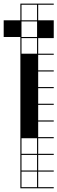

<svg xmlns="http://www.w3.org/2000/svg" viewBox="-111 -747 313 1046"><path d="M0 278.8V187.9H6.1V272.7H90.9V187.9H0V-545.5H-90.9V-636.4H0V-727.3H181.8V-721.2H97V-636.4H181.8V-539.4H97V-454.5H181.8V-448.5H97V-363.6H181.8V-357.6H97V-272.7H181.8V-266.7H97V-181.8H181.8V-175.8H97V-90.9H181.8V-84.8H97V0H181.8V6.1H97V90.9H181.8V97H97V181.8H181.8V187.9H97V272.7H181.8V278.8ZM6.1 -636.4H90.9V-721.2H6.1ZM6.1 -545.5H90.9V-630.3H6.1ZM6.1 -454.5H90.9V-539.4H6.1ZM6.1 90.9H90.9V6.1H6.1ZM90.9 97H6.1V181.8H90.9Z"/></svg>

Font: Micro 5 Charted
Style: Regular
Weight: 400
Designer: Sarah Cadigan-Fried
Version: Version 1.000; ttfautohint (v1.8.4.7-5d5b)